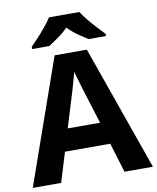

<svg xmlns="http://www.w3.org/2000/svg" viewBox="-99 -1010 888 1086"><g transform="rotate(-10 345.0 -467.0)"><path d="M527 0 475 -170H215L163 0H0L252 -717H437L690 0ZM387 -463Q382 -480 374 -506Q366 -532 358 -559Q350 -586 345 -606Q340 -586 331.5 -556.5Q323 -527 315.5 -500.5Q308 -474 304 -463L253 -297H439ZM432 -934Q446 -912 468.5 -884.5Q491 -857 515 -831Q539 -805 557 -787V-774H458Q432 -790 401 -811.5Q370 -833 344 -860Q318 -833 288 -812Q258 -791 232 -774H133V-787Q152 -806 175.5 -831.5Q199 -857 221.5 -884.5Q244 -912 258 -934Z"/></g></svg>

Font: Noto Sans Kannada
Style: Regular
Weight: 400
Designer: Jelle Bosma - Monotype Design Team
Foundry: Monotype Imaging Inc.
Version: Version 2.003